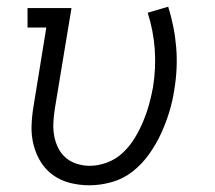

<svg xmlns="http://www.w3.org/2000/svg" viewBox="-20 -544 640 572"><path d="M246 8Q217 8 189 1Q161 -6 138.5 -22Q116 -38 101.5 -61.5Q87 -85 80 -112.5Q73 -140 74 -169.5Q75 -199 80 -228L118 -462H62V-520H193L143 -218Q140 -198 139 -178Q138 -158 141.5 -139Q145 -120 153.5 -103Q162 -86 176 -74Q190 -62 209 -56Q228 -50 247 -50Q273 -50 299.5 -60Q326 -70 346.5 -89.5Q367 -109 381.5 -133Q396 -157 406.5 -182Q417 -207 424 -232.5Q431 -258 436 -285Q445 -342 441 -397.5Q437 -453 420 -506L481 -524Q500 -464 505 -402Q510 -340 499 -275Q494 -242 484 -209.5Q474 -177 459.5 -145.5Q445 -114 424 -84.5Q403 -55 375 -33Q347 -11 313 -1.5Q279 8 246 8Z"/></svg>

Font: Iosevka Etoile Light Oblique
Style: Regular
Weight: 300
Italic angle: -9°
Designer: Belleve Invis
Foundry: Belleve Invis
Version: Version 15.5.2; ttfautohint (v1.8.4)